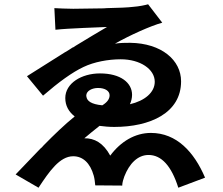

<svg xmlns="http://www.w3.org/2000/svg" viewBox="-20 -815 1040 897"><path d="M938 15C887 -105 805 -194 685 -194C611 -194 544 -154 495 -88C463 -147 421 -170 374 -169C396 -187 420 -208 445 -227C467 -224 490 -222 514 -222C681 -222 826 -287 826 -435C826 -534 735 -613 588 -615C566 -615 542 -615 517 -611C586 -650 683 -694 738 -709L672 -795C658 -791 630 -785 602 -783C580 -780 530 -778 478 -777L465 -776C402 -775 339 -774 322 -774C294 -774 251 -776 234 -777L239 -676C301 -683 442 -687 480 -689C439 -665 387 -634 333 -601L324 -595C322 -594 321 -593 319 -593L310 -587C304 -583 298 -579 291 -575L282 -570C217 -529 153 -489 106 -459L181 -368C255 -432 317 -477 370 -502C420 -526 486 -538 544 -538C635 -538 703 -492 703 -433C703 -383 656 -344 587 -328C593 -341 597 -357 597 -372C597 -428 544 -472 447 -472C361 -472 285 -426 285 -357C285 -321 301 -293 329 -271C283 -234 232 -185 183 -135L176 -127L168 -120C127 -77 87 -35 53 0L160 62C210 -14 259 -85 322 -85C366 -85 401 -55 418 6C422 21 423 32 425 51L551 52C551 38 557 20 561 9C584 -50 623 -91 674 -91C734 -91 781 -40 813 62L938 15ZM383 -368C383 -391 411 -404 438 -404C471 -404 492 -390 492 -370C492 -355 484 -339 458 -323C405 -328 387 -344 384 -362L383 -368Z"/></svg>

Font: Glow Sans SC Normal
Style: Bold
Weight: 700
Designer: Ryoko NISHIZUKA (kana, bopomofo & ideographs); Paul D. Hunt (Latin, Greek & Cyrillic); Sandoll Communications, Soo-young
Version: Version 0.93